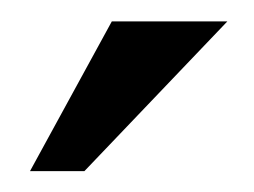

<svg xmlns="http://www.w3.org/2000/svg" viewBox="-20 -736 239 181"><path d="M85.4 -715.8H194.3L59.6 -574.7H8.3Z"/></svg>

Font: Arian AMU Serif
Style: Italic
Weight: 400
Italic angle: -15°
Designer: Ruben Hakobyan (Tarumian)
Foundry: Ruben Hakobyan (Tarumian)
Version: Version 1.002